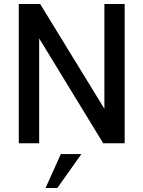

<svg xmlns="http://www.w3.org/2000/svg" viewBox="-20 -717 718 961"><path d="M604 0H496.5L176 -525V0H74V-697H181L502.5 -172.5V-697H604ZM267 224H208L284.5 54H387.5Z"/></svg>

Font: Acari Sans Neue SemiBold
Style: Regular
Weight: 600
Designer: Alfredo Marco Pradil (font), Cristiano Sobral (main changes)
Foundry: Hanken Design Co. (font), Cristiano Sobral (main changes)
Version: Version 2.459;March 19, 2022;FontCreator 14.0.0.2808 64-bit;